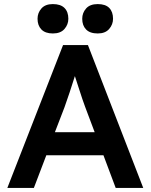

<svg xmlns="http://www.w3.org/2000/svg" viewBox="-20 -921 738 941"><path d="M16 0 289 -700H411L682 0H547L487 -160H207L146 0ZM296 -395 249 -273H444L397 -398Q392 -410 383.5 -436Q375 -462 365 -492.5Q355 -523 347 -548Q335 -510 321 -467.5Q307 -425 296 -395ZM459 -757Q421 -757 402 -776.5Q383 -796 383 -829Q383 -858 402 -879.5Q421 -901 459 -901Q497 -901 515.5 -882Q534 -863 534 -829Q534 -801 515 -779Q496 -757 459 -757ZM239 -757Q202 -757 183 -776.5Q164 -796 164 -829Q164 -858 183 -879.5Q202 -901 239 -901Q277 -901 296 -882Q315 -863 315 -829Q315 -801 296 -779Q277 -757 239 -757Z"/></svg>

Font: Lexend Deca Medium
Style: Regular
Weight: 500
Designer: Bonnie Shaver-Troup, Thomas Jockin
Foundry: Lexend
Version: Version 1.008; ttfautohint (v1.8.4.7-5d5b)